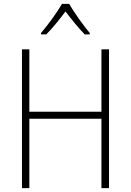

<svg xmlns="http://www.w3.org/2000/svg" viewBox="-20 -968 673 988"><path d="M336 -948H299C275 -906 224 -836 191 -798V-791H218C251 -823 289 -872 317 -909C346 -871 383 -824 416 -791H442V-798C413 -832 360 -905 336 -948ZM541 0V-714H502V-393H131V-714H93V0H131V-357H502V0Z"/></svg>

Font: Noto Sans SemiCondensed ExtraLight
Style: Regular
Weight: 200
Width: 4
Designer: Monotype Design Team
Foundry: Monotype Imaging Inc.
Version: Version 2.013